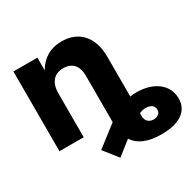

<svg xmlns="http://www.w3.org/2000/svg" viewBox="-158 -699 1091 1075"><g transform="rotate(-30 387.5 -161.5)"><path d="M205.6 -283.2C205.6 -357.9 243.7 -392.1 299.3 -392.1C356 -392.1 388.2 -356.9 388.2 -292.5V7.8L254.4 111.3L326.2 202.1L416 131.3C446.8 178.2 503.9 204.1 592.3 204.1C710 204.1 774.9 158.2 774.9 77.6C774.9 -8.3 702.6 -70.3 585.9 -70.3C572.3 -70.3 558.6 -69.3 545.4 -66.9V-323.7C545.4 -452.1 477.1 -526.9 366.2 -526.9C290.5 -526.9 238.3 -492.2 203.6 -433.6V-515.6H48.8V0H205.6ZM545.4 59.1V41C563 33.2 577.6 30.8 592.3 31.7C624 33.2 640.1 49.3 640.1 71.8C640.1 95.2 621.6 109.9 595.7 109.9C567.4 109.9 545.4 92.8 545.4 59.1Z"/></g></svg>

Font: Raveo Display
Style: Bold
Weight: 700
Designer: Jakub Foglar, Rasmus Andersson (Inter)
Foundry: Jakubfoglar.com
Version: Version 1.100;Glyphs 3.2.3 (3260)